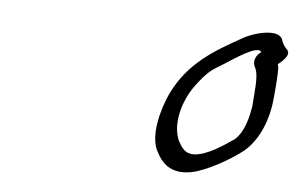

<svg xmlns="http://www.w3.org/2000/svg" viewBox="-33 -712 579 369"><g transform="rotate(5 256.5 -528.0)"><path d="M292 -535C279 -507 261 -450 281 -419C289 -403 304 -387 331 -387C342 -387 352 -389 363 -393C389 -402 422 -421 444 -438C476 -464 489 -509 492 -538C494 -558 497 -589 496 -605C495 -606 495 -608 495 -610C499 -613 520 -629 510 -639C505 -644 501 -650 499 -657C492 -678 445 -667 420 -652C372 -625 322 -597 292 -535ZM327 -534C332 -544 339 -554 347 -564C364 -585 370 -588 393 -602C406 -610 454 -644 461 -630C451 -623 445 -611 452 -599C460 -583 454 -549 453 -525C450 -507 444 -476 425 -459C406 -446 373 -423 348 -423C332 -423 325 -434 319 -445C309 -465 309 -497 327 -534Z"/></g></svg>

Font: Stray Cat
Style: SuObl
Weight: 400
Version: Version 1.0